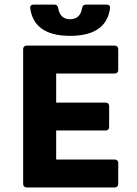

<svg xmlns="http://www.w3.org/2000/svg" viewBox="-20 -826 602 846"><path d="M113.3 -789.1C123 -718.8 170.9 -668 289.1 -668C407.2 -668 455.1 -718.8 464.8 -789.1C466.8 -799.8 460 -805.7 450.2 -805.7H358.4C348.6 -805.7 343.8 -800.8 341.8 -791C336.9 -759.8 320.3 -741.2 289.1 -741.2C257.8 -741.2 241.2 -759.8 236.3 -791C234.4 -800.8 229.5 -805.7 219.7 -805.7H127.9C118.2 -805.7 111.3 -799.8 113.3 -789.1ZM82 -609.4V-15.6C82 -5.9 87.9 0 97.7 0H485.4C495.1 0 501 -5.9 501 -15.6V-107.4C501 -117.2 495.1 -123 485.4 -123H227.5V-251H445.3C455.1 -251 460.9 -256.8 460.9 -266.6V-358.4C460.9 -368.2 455.1 -374 445.3 -374H227.5V-502H485.4C495.1 -502 501 -507.8 501 -517.6V-609.4C501 -619.1 495.1 -625 485.4 -625H97.7C87.9 -625 82 -619.1 82 -609.4Z"/></svg>

Font: Ed Sans Neue
Style: Bold
Weight: 700
Designer: Stephen Hutchings
Version: Version 1.004;PS 001.004;hotconv 1.0.88;makeotf.lib2.5.64775